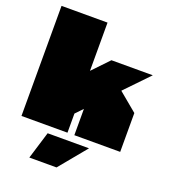

<svg xmlns="http://www.w3.org/2000/svg" viewBox="-169 -858 1066 1208"><g transform="rotate(20 364.0 -254.0)"><path d="M33 0V-737H341V-414L445 -523H722L569 -364L694 -260V0H387V-176L341 -128V0ZM169 229 225 46H502L351 229Z"/></g></svg>

Font: Tomorrow Black
Style: Regular
Weight: 900
Designer: Tony de Marco, Monica Rizzolli
Foundry: Just in Type
Version: Version 2.002